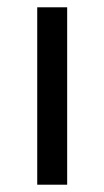

<svg xmlns="http://www.w3.org/2000/svg" viewBox="-20 -506 286 526"><path d="M82 0V-486H164V0Z"/></svg>

Font: RibengUni
Style: Regular
Weight: 400
Designer: (1) Dr. Andrew Glass (Program Manager at Microsoft Corporation)
(2) Bivuti Chakma (Suz Moriz)
(3) Paul D. Hunt (Adobe Co
Foundry: Bivuti Chakma and Jyoti Chakma
Version: Version 1.2020